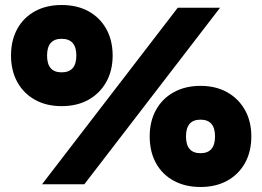

<svg xmlns="http://www.w3.org/2000/svg" viewBox="-20 -736 1047 767"><path d="M226 -716Q288 -716 333.5 -691Q379 -666 404.5 -620.5Q430 -575 430 -514Q430 -454 404.5 -408.5Q379 -363 333.5 -337.5Q288 -312 226 -312Q165 -312 119.5 -337.5Q74 -363 49 -408.5Q24 -454 24 -514Q24 -575 49 -620.5Q74 -666 119.5 -691Q165 -716 226 -716ZM148 0 690 -705H859L317 0ZM226 -581Q168 -581 168 -514Q168 -447 226 -447Q285 -447 285 -514Q285 -581 226 -581ZM781 11Q720 11 674 -14Q628 -39 603 -84.5Q578 -130 578 -191Q578 -251 603 -296.5Q628 -342 674 -367.5Q720 -393 781 -393Q842 -393 887.5 -367.5Q933 -342 958.5 -296.5Q984 -251 984 -191Q984 -130 958.5 -84.5Q933 -39 887.5 -14Q842 11 781 11ZM781 -124Q839 -124 839 -191Q839 -258 781 -258Q723 -258 723 -191Q723 -124 781 -124Z"/></svg>

Font: Prodigy Sans ExtraBold
Style: Regular
Weight: 800
Designer: Wei Huang
Foundry: Wei Huang
Version: Version 1.003; ttfautohint (v1.8.3)